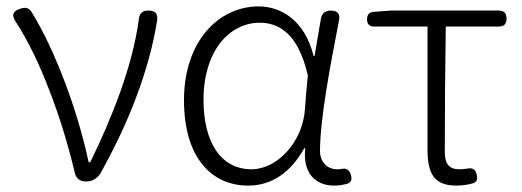

<svg xmlns="http://www.w3.org/2000/svg" viewBox="-20 -567 1631 600"><path d="M134 -285C166 -203 193 -115 214 -26C218 -10 230 0 247 0H251C269 0 285 -10 295 -27C340 -109 378 -188 407 -267C436 -344 458 -422 471 -503C474 -524 465 -534 444 -534C426 -534 416 -526 414 -508C395 -361 329 -197 262 -60H257C225 -212 156 -404 79 -529C70 -543 60 -545 44 -540C21 -533 15 -521 28 -501C69 -438 104 -364 134 -285Z M969 -427 963 -392H960C932 -505 857 -547 788 -547C665 -547 555 -440 555 -254C555 -78 638 13 756 13C828 13 888 -27 931 -104H934C925 -26 966 13 1024 13C1041 13 1055 10 1066 7C1078 2 1080 -6 1077 -19C1073 -35 1063 -43 1047 -39C1042 -38 1038 -38 1033 -38C1004 -38 980 -60 980 -95C980 -192 1011 -358 1039 -501C1044 -522 1036 -534 1014 -534C997 -534 986 -526 983 -509L975 -463ZM669 -434C702 -475 746 -496 791 -496C843 -496 910 -472 942 -331L937 -278L933 -226C926 -123 846 -38 766 -38C671 -38 616 -121 616 -255C616 -333 637 -393 669 -434Z M1316 -291V-98C1316 -22 1339 13 1406 13C1425 13 1443 10 1457 6C1470 2 1473 -6 1470 -20C1467 -37 1457 -44 1440 -40C1432 -39 1424 -38 1416 -38C1384 -38 1370 -54 1370 -92C1370 -219 1371 -350 1373 -484H1538C1555 -484 1563 -492 1563 -509C1563 -526 1555 -534 1538 -534H1382H1201L1148 -530C1134 -529 1127 -521 1127 -507C1127 -492 1134 -484 1149 -484H1316Z"/></svg>

Font: GenSenRounded2 TW L
Style: Regular
Weight: 300
Version: Version 2.100;PS 2.1;hotconv 16.6.51;makeotf.lib2.5.65220 DE